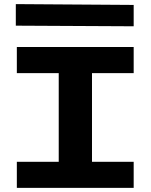

<svg xmlns="http://www.w3.org/2000/svg" viewBox="-20 -915 733 935"><path d="M428 -559V-127H631V0H62V-127H266V-559H62V-686H631V-559ZM631 -787 57 -790V-895L631 -891Z"/></svg>

Font: BioRhyme Expanded ExtraBold
Style: Regular
Weight: 800
Width: 7
Designer: Aoife Mooney
Foundry: Aoife Mooney Type
Version: Version 1.001